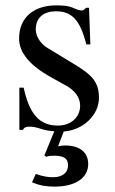

<svg xmlns="http://www.w3.org/2000/svg" viewBox="-20 -479 429 714"><path d="M145 99 152 104C160 101 168 100 180 100C218 100 233 110 233 136C233 163 212 180 178 180C157 180 140 177 113 168L99 199C128 211 152 215 183 215C260 215 308 183 308 131C308 87 276 62 222 62C212 62 206 63 196 65L217 10C289 5 348 -51 348 -115C348 -172 324 -199 260 -238L156 -301C128 -318 113 -347 113 -369C113 -416 145 -437 188 -437C248 -437 278 -404 301 -314H316L311 -450H300C292 -441 288 -440 284 -440C277 -440 267 -443 256 -448C235 -458 213 -459 189 -459C107 -459 51 -415 51 -336C51 -285 88 -237 171 -191L225 -161C258 -143 278 -117 278 -86C278 -45 246 -12 195 -12C126 -12 89 -56 68 -153H52V4H65C71 -6 77 -8 89 -8C100 -8 111 -7 135 1C149 6 166 8 182 9Z"/></svg>

Font: XITS
Style: Regular
Weight: 400
Designer: MicroPress Inc., with final additions and corrections provided by Coen Hoffman, Elsevier (retired)
Version: Version 1.302